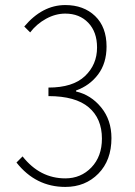

<svg xmlns="http://www.w3.org/2000/svg" viewBox="-20 -736 540 768"><path d="M241.2 11.7Q123 11.7 45.9 -85.9L70.3 -110.4Q139.6 -22.5 241.2 -22.5Q303.7 -22.5 345.7 -66.4Q387.7 -110.4 387.7 -181.6Q387.7 -261.7 335 -306.6Q282.2 -351.6 173.8 -351.6V-385.7Q271.5 -385.7 319.8 -431.6Q368.2 -477.5 368.2 -545.9Q368.2 -608.4 333 -645Q297.9 -681.6 241.2 -681.6Q202.1 -681.6 164.6 -661.1Q127 -640.6 100.6 -606.4L77.1 -629.9Q149.4 -715.8 241.2 -715.8Q314.5 -715.8 360.4 -671.9Q406.2 -627.9 406.2 -549.8Q406.2 -483.4 372.6 -438.5Q338.9 -393.6 284.2 -374V-370.1Q343.8 -356.4 384.8 -306.2Q425.8 -255.9 425.8 -183.6Q425.8 -94.7 373.5 -41.5Q321.3 11.7 241.2 11.7Z"/></svg>

Font: GenEi Gothic M ExtraLight
Style: Regular
Weight: 200
Designer: o_tamon (Modified); [Source Han Sans]
Ryoko NISHIZUKA  (kana & ideographs); Paul D. Hunt (Latin, Greek & Cyrillic); Wenl
Version: Version 1.1a;Original Version 1.004